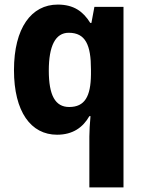

<svg xmlns="http://www.w3.org/2000/svg" viewBox="-20 -578 627 838"><path d="M370 18V240H519V-548H392L379 -478H374C343 -528 302 -558 232 -558C117 -558 41 -456 41 -272C41 -90 115 10 229 10C298 10 342 -22 370 -71H375C372 -37 370 -7 370 18ZM282 -111C221 -111 193 -162 193 -270C193 -378 222 -435 280 -435C353 -435 377 -382 377 -275V-253C376 -157 350 -111 282 -111Z"/></svg>

Font: Noto Sans Armenian SemiCondensed Medium
Style: Regular
Weight: 500
Width: 4
Designer: Monotype Design Team
Foundry: Monotype Imaging Inc.
Version: Version 2.008